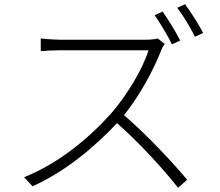

<svg xmlns="http://www.w3.org/2000/svg" viewBox="-20 -858 1040 909"><path d="M833 -666C812 -708 775 -768 750 -803L712 -786C739 -748 775 -688 794 -648ZM727 -676C714 -672 695 -670 669 -670H264C233 -670 179 -675 173 -676V-616C178 -617 232 -620 264 -620H683C656 -530 576 -400 507 -322C399 -201 255 -83 94 -19L134 24C289 -46 424 -158 534 -275C639 -183 755 -56 823 31L866 -7C797 -90 676 -219 567 -313C639 -401 707 -527 742 -617C745 -626 755 -644 760 -650ZM819 -821C848 -784 881 -728 903 -684L942 -702C922 -740 883 -802 856 -838Z"/></svg>

Font: Noto Sans JP Light
Style: Regular
Weight: 300
Designer: Ryoko NISHIZUKA (kana & ideographs); Paul D. Hunt (Latin, Greek & Cyrillic); Wenlong ZHANG (bopomofo); Sandoll Communica
Foundry: Adobe Systems Incorporated
Version: Version 1.004;PS 1.004;hotconv 1.0.82;makeotf.lib2.5.63406